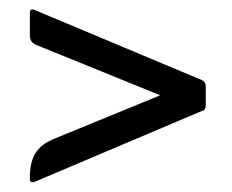

<svg xmlns="http://www.w3.org/2000/svg" viewBox="-20 -472 490 405"><path d="M318 -271 57 -377Q43 -383 43 -396V-445Q43 -455 53 -451L406 -303Q414 -299 414 -290V-251Q414 -239 406 -238L52 -88Q43 -86 43 -94V-99Q43 -129 54.5 -148.5Q66 -168 96 -180Z"/></svg>

Font: Zain
Style: Regular
Weight: 400
Designer: Zain,Boutros
Foundry: Mobile Telecommunications Company (Zain), 2024
Version: Version 1.51; ttfautohint (v1.8.4)